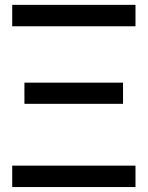

<svg xmlns="http://www.w3.org/2000/svg" viewBox="-20 -755 597 775"><path d="M29.3 0H526.9V-86.4H29.3ZM78.6 -335.9H476.6V-421.4H78.6ZM29.3 -648.9H526.9V-735.4H29.3Z"/></svg>

Font: Winston
Style: Regular
Weight: 400
Designer: Vernon Adams, Kim Jin-seong, David Berlow, Cristiano Sobral
Foundry: The Winston Project Authors
Version: Version 3.004